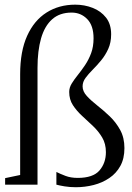

<svg xmlns="http://www.w3.org/2000/svg" viewBox="-20 -795 568 824"><path d="M305.5 8.5Q280 8.5 257.2 4.8Q234.5 1 222 -2.5V-57Q239 -48.5 261.5 -40Q284 -31.5 313.5 -31.5Q379.5 -31.5 407 -63.5Q434.5 -95.5 434.5 -142Q434.5 -178 418.5 -205Q402.5 -232 379.2 -254Q356 -276 332.5 -297.5Q309 -319 293 -343.5Q277 -368 277 -400.5Q277 -419 287.8 -436.5Q298.5 -454 314 -473.2Q329.5 -492.5 345 -515.5Q360.5 -538.5 371 -566.5Q381.5 -594.5 381.5 -630.5Q381.5 -685.5 354.2 -713.2Q327 -741 287.5 -741Q236 -741 203.8 -712.2Q171.5 -683.5 156.2 -630.2Q141 -577 141 -504V-2.5H2V-30.5L66.5 -44V-476.5Q66.5 -575 96.5 -641.2Q126.5 -707.5 179.8 -741.2Q233 -775 303 -775Q342.5 -775 377.8 -761.2Q413 -747.5 435 -719.5Q457 -691.5 457 -648Q457 -612.5 444.5 -585Q432 -557.5 414 -535.8Q396 -514 377.8 -495.8Q359.5 -477.5 347 -460.5Q334.5 -443.5 334.5 -424.5Q334.5 -402.5 352.8 -382.8Q371 -363 397.8 -342Q424.5 -321 451 -295.8Q477.5 -270.5 495.8 -237.2Q514 -204 514 -159.5Q514 -114.5 496.5 -82.8Q479 -51 449 -30.8Q419 -10.5 381.8 -1Q344.5 8.5 305.5 8.5Z"/></svg>

Font: Merriweather 96pt Light
Style: Regular
Weight: 300
Version: Version 2.100